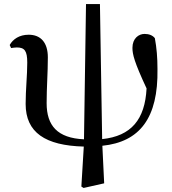

<svg xmlns="http://www.w3.org/2000/svg" viewBox="-20 -710 853 951"><path d="M394 221 496 198 487 12C672 -7 764 -125 760 -368C760 -424 756 -473 747 -521C736 -535 718 -542 696 -542C667 -542 636 -520 636 -473C636 -441 645 -403 706 -272C698 -118 630 -36 486 -21L475 -690H406L396 -20C264 -26 211 -88 211 -199C211 -278 217 -349 217 -426C217 -499 182 -538 122 -538C76 -538 44 -516 28 -487L35 -472C44 -473 53 -475 63 -475C102 -475 115 -458 115 -400C115 -337 107 -265 107 -195C107 -54 204 11 395 16L383 214Z"/></svg>

Font: Noto Serif CJK KR SemiBold
Style: Regular
Weight: 600
Designer: Ryoko NISHIZUKA 西塚涼子 (kana & ideographs); Frank Grießhammer (Latin, Greek & Cyrillic); Wenlong ZHANG 张文龙 (bopomofo); San
Foundry: Adobe
Version: Version 2.001;hotconv 1.1.0;makeotfexe 2.6.0